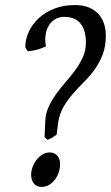

<svg xmlns="http://www.w3.org/2000/svg" viewBox="-20 -718 437 753"><path d="M215.8 -74.2Q215.8 -59.1 210.7 -43.2Q205.6 -27.3 196 -14.4Q186.5 -1.5 173.1 6.8Q159.7 15.1 143.1 15.1Q124.5 15.1 113.3 2Q102.1 -11.2 102.1 -33.2Q102.1 -47.4 107.7 -62.7Q113.3 -78.1 123 -90.8Q132.8 -103.5 146 -111.8Q159.2 -120.1 174.8 -120.1Q193.8 -120.1 204.8 -107.4Q215.8 -94.7 215.8 -74.2ZM395 -579.1Q395 -536.1 382.6 -503.9Q370.1 -471.7 351.1 -445.3Q332 -418.9 309.3 -396.5Q286.6 -374 265.9 -350.1Q245.1 -326.2 229.2 -299.1Q213.4 -272 208 -236.8L202.1 -189.9Q192.9 -183.1 185.5 -178.5Q178.2 -173.8 166 -169.9L154.8 -180.2L157.2 -236.8Q157.7 -269.5 169.9 -296.9Q182.1 -324.2 200 -349.1Q217.8 -374 238.3 -397.2Q258.8 -420.4 276.1 -444.3Q293.5 -468.3 305.2 -494.4Q316.9 -520.5 316.9 -550.8Q316.9 -599.6 295.7 -625.7Q274.4 -651.9 231.9 -651.9Q211.9 -651.9 196.3 -642.6Q180.7 -633.3 171.1 -617.4Q161.6 -601.6 158.7 -580.6Q155.8 -559.6 160.2 -536.1Q149.4 -531.2 140.9 -528.1Q132.3 -524.9 124.3 -522.7Q116.2 -520.5 107.9 -519.3Q99.6 -518.1 88.9 -517.1L79.1 -532.2Q79.1 -563.5 92.8 -593.3Q106.4 -623 131.8 -646.5Q157.2 -669.9 193.1 -684.1Q229 -698.2 273.9 -698.2Q305.2 -698.2 327.9 -689Q350.6 -679.7 365.5 -663.6Q380.4 -647.5 387.7 -625.7Q395 -604 395 -579.1Z"/></svg>

Font: Akkhara
Style: Italic
Weight: 400
Italic angle: -7°
Designer: J. Victor Gaultney
Version: Version 1.00 June 13, 2006, initial release